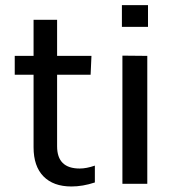

<svg xmlns="http://www.w3.org/2000/svg" viewBox="-20 -696 655 727"><path d="M339.2 -5.1V-68.9Q307.4 -57.9 281.7 -57.9Q196.2 -57.9 196.2 -142V-413.1H323.1L326.3 -484.4H196.2V-620.9H107.1V-484.4H35.8V-413.1H107.1V-138.3Q107.1 -66.6 144.5 -28.3Q182 10.1 250.5 10.1Q293.2 10.1 339.2 -5.1Z M540.4 -594.2V-676.5H441.6V-594.2ZM537.7 0V-484.4L443.5 -485.3V0Z"/></svg>

Font: Arad
Style: Regular
Weight: 400
Designer: Mohammad Darvishi
Version: Version 1.010;September 21, 2024;FontCreator 15.0.0.2992 64-